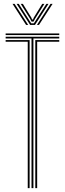

<svg xmlns="http://www.w3.org/2000/svg" viewBox="-20 -973 336 993"><path d="M143 0V-774.2H9.2V-783H286.5V-774.2H152.8V0ZM123.5 0V-757.2H9.2V-765.8H133.2V0ZM162.5 0V-765.8H286.5V-757.2H172.2V0ZM9.2 -791.5V-800H286.5V-791.5ZM44.8 -953H55.5L125.8 -844H115ZM66 -953H77L130.2 -869.5L141.5 -852.2H155.2L166.2 -869.5L219.8 -953H230.8L160.8 -844H136ZM87.2 -953H98.2L142.5 -881.2L145.5 -872.5H151.2L154.2 -881.2L198.5 -953H209.5L161.2 -875.8L153.5 -861.2H143.2L135.8 -875.8ZM241.2 -953H252L181.5 -844H171Z"/></svg>

Font: Big Shoulders Inline Text ExtraLight
Style: Regular
Weight: 250
Version: Version 2.002